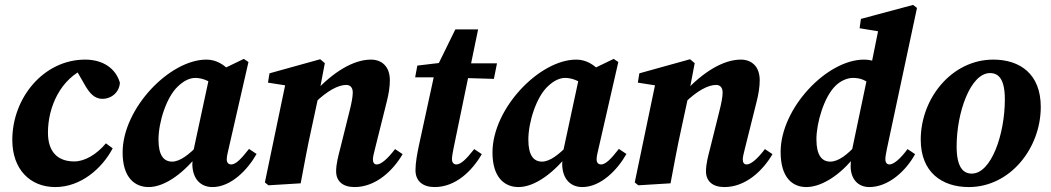

<svg xmlns="http://www.w3.org/2000/svg" viewBox="-20 -739 4238 774"><path d="M202.9 15.1C307 15.1 392.2 -61.1 434.3 -141.1L407 -161.2C368.3 -115.1 320.8 -88.2 279.3 -88.2C214.7 -88.2 173.3 -124.5 173.3 -204.3C173.3 -307.4 223.6 -422.7 329.2 -465.6H346.4V-478H275.1L323.6 -393.8C340.2 -365.9 359.2 -340.6 392.7 -340.6C430.7 -340.6 461.5 -368.5 463.3 -405.7C446.6 -463 395.5 -498.7 323.1 -498.7C157 -498.7 29.6 -345.9 29.6 -174.7C29.6 -56.9 100.9 15.1 202.9 15.1Z M579.3 15.1C647.4 15.1 727.1 -46.7 787.1 -127H790.8L784.6 -159.8C742 -115.5 705.6 -87.5 673.9 -87.5C640 -87.5 618.9 -112.9 618.9 -176.1C618.9 -246.9 651.2 -348.4 697.7 -391.2C722.3 -414.6 745.6 -424.9 767.6 -424.9C794.5 -424.9 821.3 -413.2 844.9 -396.5L912.7 -446.1C884.5 -479.2 851.4 -498.7 811.9 -498.7C664.3 -498.7 474.3 -302.6 474.3 -124.3C474.3 -21.3 524.9 15.1 579.3 15.1ZM836.7 15.1C911.6 15.1 978.9 -55.3 1014.3 -118.3L983.8 -138.7C953.1 -99.3 930.9 -76.1 912.3 -76.1C900.8 -76.1 894.1 -83.3 894.1 -96.6C894.1 -106.9 897.1 -120.7 901.6 -139.3L981.6 -489L962.9 -501.6L831.7 -438.3L825.4 -436.6L754.1 -105.1L758.2 -103.6C756.2 -92.9 755.3 -85.5 755.3 -75.8C756.8 -17.2 788.9 15.1 836.7 15.1Z M1062.1 8 1192.1 0C1205.8 -72.4 1218.5 -142.9 1234.3 -214.3L1263.3 -349L1266 -360.9L1289.5 -484.4L1270.8 -500.2L1066.4 -443.4L1060.3 -405.9L1186.7 -386L1133.6 -415L1047.8 -3.6L1062.1 8ZM1409.3 15.1C1494.8 15.1 1564.1 -50.7 1603.1 -117.6L1572.6 -138C1540.9 -96.6 1515.8 -76.1 1498.7 -76.1C1488.9 -76.1 1483.3 -83.1 1483.3 -96.3C1483.3 -106.3 1486.9 -119.9 1491.7 -139.3L1538.9 -328.2C1546.9 -359.7 1551.6 -388.4 1551.6 -415.4C1551.6 -471.4 1518.8 -498.7 1475.4 -498.7C1405.1 -498.7 1323.4 -449.1 1247.8 -367.2H1241.8L1247.8 -323C1299.6 -374 1344.1 -396.6 1375.7 -396.6C1391.2 -396.6 1402.1 -387.1 1402.1 -365.7C1402.1 -349.3 1397 -322 1389 -290.9L1351.7 -141.1C1343.8 -110.8 1335 -78.1 1335 -48.6C1335 -8.3 1361.9 15.1 1409.3 15.1Z M1653.6 -427.3H1773.1L1778 -426.7L1971 -421L1983.5 -483.6H1780.8V-488.7L1662.3 -474.6L1653.6 -427.3ZM1732.1 15.1C1817.3 15.1 1883.3 -50.4 1922.2 -117.6L1891.7 -138C1858.6 -95.8 1837.2 -76.1 1819.5 -76.1C1809.7 -76.1 1802 -83.3 1802 -96.9C1802 -106.9 1804.3 -120.7 1808.1 -139.9L1907.4 -620.5H1815.6L1734.4 -455L1668.9 -153.3C1661.7 -119.4 1654.9 -82.4 1654.9 -53C1654.9 -8.3 1685.2 15.1 1732.1 15.1Z M2070.3 15.1C2138.4 15.1 2218.1 -46.7 2278.1 -127H2281.8L2275.6 -159.8C2233 -115.5 2196.6 -87.5 2164.9 -87.5C2131 -87.5 2109.9 -112.9 2109.9 -176.1C2109.9 -246.9 2142.2 -348.4 2188.7 -391.2C2213.3 -414.6 2236.6 -424.9 2258.6 -424.9C2285.5 -424.9 2312.3 -413.2 2335.9 -396.5L2403.7 -446.1C2375.5 -479.2 2342.4 -498.7 2302.9 -498.7C2155.3 -498.7 1965.3 -302.6 1965.3 -124.3C1965.3 -21.3 2015.9 15.1 2070.3 15.1ZM2327.7 15.1C2402.6 15.1 2469.9 -55.3 2505.3 -118.3L2474.8 -138.7C2444.1 -99.3 2421.9 -76.1 2403.3 -76.1C2391.8 -76.1 2385.1 -83.3 2385.1 -96.6C2385.1 -106.9 2388.1 -120.7 2392.6 -139.3L2472.6 -489L2453.9 -501.6L2322.7 -438.3L2316.4 -436.6L2245.1 -105.1L2249.2 -103.6C2247.2 -92.9 2246.3 -85.5 2246.3 -75.8C2247.8 -17.2 2279.9 15.1 2327.7 15.1Z M2553.1 8 2683.1 0C2696.8 -72.4 2709.5 -142.9 2725.3 -214.3L2754.3 -349L2757 -360.9L2780.5 -484.4L2761.8 -500.2L2557.4 -443.4L2551.3 -405.9L2677.7 -386L2624.6 -415L2538.8 -3.6L2553.1 8ZM2900.3 15.1C2985.8 15.1 3055.1 -50.7 3094.1 -117.6L3063.6 -138C3031.9 -96.6 3006.8 -76.1 2989.7 -76.1C2979.9 -76.1 2974.3 -83.1 2974.3 -96.3C2974.3 -106.3 2977.9 -119.9 2982.7 -139.3L3029.9 -328.2C3037.9 -359.7 3042.6 -388.4 3042.6 -415.4C3042.6 -471.4 3009.8 -498.7 2966.4 -498.7C2896.1 -498.7 2814.4 -449.1 2738.8 -367.2H2732.8L2738.8 -323C2790.6 -374 2835.1 -396.6 2866.7 -396.6C2882.2 -396.6 2893.1 -387.1 2893.1 -365.7C2893.1 -349.3 2888 -322 2880 -290.9L2842.7 -141.1C2834.8 -110.8 2826 -78.1 2826 -48.6C2826 -8.3 2852.9 15.1 2900.3 15.1Z M3230.5 15.1C3298.6 15.1 3382.4 -44.5 3439.1 -127H3450.5L3435.1 -159.1C3396.2 -114.8 3359.4 -87.5 3327 -87.5C3293.2 -87.5 3271.2 -112.9 3271.2 -177.5C3271.2 -244.2 3302.2 -348.7 3347.9 -392.9C3364.7 -410.2 3392.7 -424.9 3417.8 -424.9C3451.2 -424.9 3469.9 -415 3493.5 -395.2L3562.7 -452.9C3532.5 -484.6 3500.2 -498.7 3462.8 -498.7C3313.2 -498.7 3126.9 -302.6 3126.9 -126.6C3126.9 -21.3 3176 15.1 3230.5 15.1ZM3484.5 15.1C3559.4 15.1 3630 -46.7 3669 -117.6L3638.5 -138C3608.1 -96.5 3581.6 -76.1 3565.6 -76.1C3555.8 -76.1 3549.1 -83.3 3549.1 -96.6C3549.1 -106.9 3551.3 -118.6 3555.6 -140L3676.6 -706.9L3661 -719.2L3450.6 -662.8L3445.2 -625.2L3567.9 -605L3525.9 -643.8L3488.7 -459.6L3478 -435.9L3412.7 -124.6L3413.6 -121.7C3409.9 -98.6 3409.2 -83.1 3409.2 -68.4C3409.2 -20.5 3436.3 15.1 3484.5 15.1Z M3885.6 15.1C4051.7 15.1 4175.6 -141.1 4175.6 -308C4175.6 -439.6 4093.2 -498.7 3984.2 -498.7C3817.1 -498.7 3691.7 -343 3691.7 -175.9C3691.7 -44.7 3777.1 15.1 3885.6 15.1ZM3897.6 -39.2C3863.1 -39.2 3836.4 -64.3 3836.4 -149.2C3836.4 -284.6 3891.8 -444.4 3971.1 -444.4C4006.4 -444.4 4030.8 -418.9 4030.8 -338.1C4030.8 -198.4 3976.3 -39.2 3897.6 -39.2Z"/></svg>

Font: Source Serif 4 Variable
Style: Italic
Weight: 400
Italic angle: -12°
Designer: Frank Grießhammer
Foundry: Adobe Systems Incorporated
Version: Version 4.004;hotconv 1.0.116;makeotfexe 2.5.65601